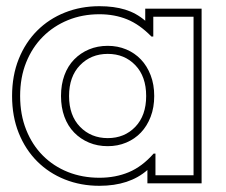

<svg xmlns="http://www.w3.org/2000/svg" viewBox="-20 -579 730 620"><path d="M475 -525V-461H469Q431 -500 390.5 -516.5Q350 -533 301 -533Q246 -533 199.5 -514Q153 -495 118.5 -460.5Q84 -426 64.5 -377.5Q45 -329 45 -269Q45 -209 64.5 -160Q84 -111 118.5 -76.5Q153 -42 199.5 -23.5Q246 -5 301 -5Q353 -5 396 -23Q439 -41 476 -83H482V-13H605V-525ZM631 -551V13H456V-30Q398 21 301 21Q241 21 189.5 0.5Q138 -20 100 -58Q62 -96 40.5 -149.5Q19 -203 19 -269Q19 -335 40.5 -388.5Q62 -442 100 -480Q138 -518 189.5 -538.5Q241 -559 301 -559Q348 -559 384 -548Q420 -537 449 -512V-551ZM478 -269Q478 -232 466.5 -202Q455 -172 435 -151Q415 -130 387.5 -118.5Q360 -107 328 -107Q295 -107 267.5 -118.5Q240 -130 219.5 -151Q199 -172 188 -202Q177 -232 177 -269Q177 -306 188 -336Q199 -366 219.5 -387Q240 -408 267.5 -419.5Q295 -431 328 -431Q360 -431 387.5 -419.5Q415 -408 435 -387Q455 -366 466.5 -336Q478 -306 478 -269ZM452 -269Q452 -332 417 -368.5Q382 -405 328 -405Q274 -405 238.5 -368.5Q203 -332 203 -269Q203 -206 238.5 -169.5Q274 -133 328 -133Q382 -133 417 -169.5Q452 -206 452 -269Z"/></svg>

Font: CMG Sans Outline
Style: Outline
Weight: 700
Designer: Julieta Ulanovsky
Foundry: Julieta Ulanovsky
Version: Version 7.200